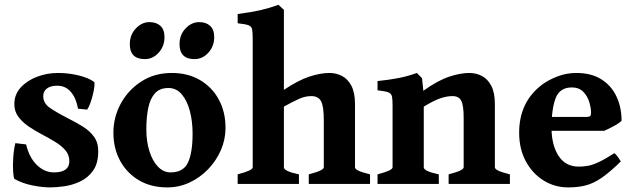

<svg xmlns="http://www.w3.org/2000/svg" viewBox="-20 -777 2675 811"><path d="M395 -138.2Q395 -86.4 372.8 -55.7Q350.6 -24.9 317.4 -9.8Q284.2 5.4 250.2 10Q216.3 14.6 192.9 14.6Q158.7 14.6 116.5 6.1Q74.2 -2.4 41.5 -21Q37.6 -23.4 35.6 -49.8Q33.7 -76.2 35.9 -110.8Q38.1 -145.5 44.9 -172.4L90.3 -167Q103.5 -111.3 135.7 -80.1Q168 -48.8 207.5 -48.8Q272.9 -48.8 272.9 -96.2Q272.9 -122.6 256.3 -142.1Q239.7 -161.6 213.1 -177.7Q186.5 -193.8 156.7 -209.5Q129.9 -223.6 103 -241.5Q76.2 -259.3 58.3 -282.7Q40.5 -306.2 40.5 -336.9Q40.5 -377.4 67.1 -407Q93.8 -436.5 136 -452.6Q178.2 -468.8 224.6 -468.8Q270 -468.8 312 -458.5Q354 -448.2 377.4 -431.2Q380.4 -428.7 378.9 -414.1Q377.4 -399.4 372.8 -379.6Q368.2 -359.9 361.6 -341.6Q355 -323.2 348.1 -314L309.6 -317.9Q301.3 -363.8 278.8 -389.4Q256.3 -415 221.7 -415Q193.4 -415 178 -403.1Q162.6 -391.1 162.6 -371.1Q162.6 -341.3 189.9 -322Q217.3 -302.7 275.4 -272.9Q303.7 -258.8 331.3 -241.5Q358.9 -224.1 377 -199.5Q395 -174.8 395 -138.2Z M932.6 -236.8Q932.6 -188 913.1 -143.1Q893.6 -98.1 859.4 -62.5Q825.2 -26.9 780.8 -6.1Q736.3 14.6 686.5 14.6Q617.7 14.6 566.7 -15.6Q515.6 -45.9 487.3 -98.1Q459 -150.4 459 -216.8Q459 -281.7 490 -339.1Q521 -396.5 576.7 -432.6Q632.3 -468.8 705.6 -468.8Q774.4 -468.8 825.4 -438.5Q876.5 -408.2 904.5 -356Q932.6 -303.7 932.6 -236.8ZM793.5 -212.4Q793.5 -264.2 782 -307.9Q770.5 -351.6 747.8 -378.4Q725.1 -405.3 691.4 -405.3Q654.3 -405.3 634 -382.3Q613.8 -359.4 606 -320.1Q598.1 -280.8 598.1 -231Q598.1 -179.7 611.1 -138.4Q624 -97.2 647.2 -73Q670.4 -48.8 700.2 -48.8Q754.9 -48.8 774.2 -90.8Q793.5 -132.8 793.5 -212.4ZM674.8 -620.1Q674.8 -581.5 650.1 -554.4Q625.5 -527.3 591.8 -527.3Q528.3 -527.3 528.3 -590.8Q528.3 -629.9 553.7 -656.7Q579.1 -683.6 611.3 -683.6Q640.6 -683.6 657.7 -667.7Q674.8 -651.9 674.8 -620.1ZM884.8 -620.1Q884.8 -581.5 860.1 -554.4Q835.4 -527.3 801.8 -527.3Q738.3 -527.3 738.3 -590.8Q738.3 -629.9 763.7 -656.7Q789.1 -683.6 821.3 -683.6Q850.6 -683.6 867.7 -667.7Q884.8 -651.9 884.8 -620.1Z M1284.2 0V-40.5Q1319.3 -49.8 1333.5 -56.9Q1347.7 -64 1347.7 -70.3V-270Q1347.7 -329.6 1335.7 -350.3Q1323.7 -371.1 1294.9 -371.1Q1268.6 -371.1 1242.4 -359.1Q1216.3 -347.2 1179.2 -326.7V-70.3Q1179.2 -53.7 1242.7 -40.5V0H983.9V-40.5Q1047.4 -57.1 1047.4 -70.3V-614.3Q1047.4 -641.6 1044.7 -653.8Q1042 -666 1028.8 -670.7Q1015.6 -675.3 983.9 -678.7V-717.8Q1043.5 -725.6 1080.6 -734.1Q1117.7 -742.7 1156.2 -756.8L1179.2 -735.4V-397.5Q1239.7 -438 1286.6 -453.4Q1333.5 -468.8 1371.6 -468.8Q1399.9 -468.8 1424.3 -456.3Q1448.7 -443.8 1464.1 -415Q1479.5 -386.2 1479.5 -337.4V-70.3Q1479.5 -64 1491.9 -57.1Q1504.4 -50.3 1543 -40.5V0Z M1875 0V-40.5Q1910.2 -49.8 1924.3 -56.9Q1938.5 -64 1938.5 -70.3V-279.8Q1938.5 -332 1928.2 -351.6Q1918 -371.1 1890.6 -371.1Q1869.6 -371.1 1843.5 -363Q1817.4 -355 1770 -326.7V-70.3Q1770 -53.7 1833.5 -40.5V0H1574.7V-40.5Q1638.2 -57.1 1638.2 -70.3V-332.5Q1638.2 -357.9 1635.5 -370.1Q1632.8 -382.3 1619.6 -387.2Q1606.4 -392.1 1574.7 -395.5V-434.6Q1626 -439.9 1664.3 -447.5Q1702.6 -455.1 1740.7 -468.8L1762.7 -446.8L1768.1 -393.6Q1829.1 -437 1876.7 -452.9Q1924.3 -468.8 1962.4 -468.8Q1990.7 -468.8 2015.1 -456.3Q2039.6 -443.8 2054.9 -415Q2070.3 -386.2 2070.3 -337.4V-70.3Q2070.3 -64 2082.8 -57.1Q2095.2 -50.3 2133.8 -40.5V0Z M2605.5 -267.1Q2596.7 -257.3 2572.3 -244.1Q2547.9 -231 2532.2 -224.6H2232.4L2233.4 -283.2H2458Q2469.2 -283.2 2472.9 -286.9Q2476.6 -290.5 2476.6 -300.8Q2476.6 -320.8 2469 -345.9Q2461.4 -371.1 2443.6 -389.4Q2425.8 -407.7 2395.5 -407.7Q2344.2 -407.7 2326.9 -362.1Q2309.6 -316.4 2309.6 -237.8Q2309.6 -164.6 2339.1 -118.9Q2368.7 -73.2 2424.8 -73.2Q2445.3 -73.2 2464.8 -76.9Q2484.4 -80.6 2510.3 -92.8Q2536.1 -105 2574.7 -129.9Q2581.1 -126.5 2590.8 -112.8Q2600.6 -99.1 2602.5 -95.2Q2556.6 -50.3 2522 -26.4Q2487.3 -2.4 2454.3 6.1Q2421.4 14.6 2380.4 14.6Q2323.2 14.6 2276.1 -14.6Q2229 -43.9 2200.9 -95.9Q2172.9 -147.9 2172.9 -216.8Q2172.9 -347.2 2271 -420.4Q2298.3 -440.4 2335.9 -454.6Q2373.5 -468.8 2414.1 -468.8Q2478 -468.8 2520.5 -441.7Q2563 -414.6 2584.2 -368.9Q2605.5 -323.2 2605.5 -267.1Z"/></svg>

Font: Gentium Book Plus
Style: Bold
Weight: 700
Designer: Victor Gaultney, Annie Olsen, Iska Routamaa, Becca Hirsbrunner
Foundry: SIL International
Version: Version 6.101